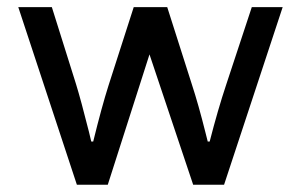

<svg xmlns="http://www.w3.org/2000/svg" viewBox="-20 -508 828 528"><path d="M191.4 0 30.3 -488.3H122.6L189 -276.9Q202.6 -232.9 224.6 -145.5L231 -118.7H236.3Q259.8 -214.4 278.3 -272.5L347.7 -488.3H439.9L507.3 -276.9Q525.9 -220.2 544.9 -144L551.3 -118.7H556.6Q579.1 -206.5 602.1 -275.4L672.4 -488.3H757.3L596.2 0H511.2L391.1 -358.4L276.4 0Z"/></svg>

Font: Spinnaker
Style: Regular
Weight: 400
Designer: Elena Albertoni
Foundry: Elena Albertoni
Version: Version 1.001